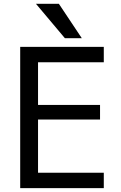

<svg xmlns="http://www.w3.org/2000/svg" viewBox="-20 -976 628 998"><path d="M177.7 -652.3V-430.7H500V-354.5H177.7V-78.1H519.5V2H85V-732.4H519.5V-652.3ZM286.1 -956.1 405.3 -777.3H317.4L167 -956.1Z"/></svg>

Font: Nasu
Style: Regular
Weight: 400
Designer: Ryoko NISHIZUKA (kana &amp; ideographs); Paul D. Hunt (Latin, Greek &amp; Cyrillic); Wenlong ZHANG (bopomofo); Sandoll C
Version: Version 2014.1215